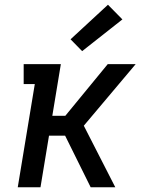

<svg xmlns="http://www.w3.org/2000/svg" viewBox="-20 -791 640 811"><path d="M363 0 255 -218H187L151 0H55L127 -436H80V-520H237L201 -302H256L435 -520H553L334 -260L467 0ZM327 -575 278 -625 436 -771 497 -709Z"/></svg>

Font: Iosevka HT Medium Extended
Style: Italic
Weight: 500
Width: 7
Italic angle: -9°
Monospace: yes
Designer: Belleve Invis
Foundry: Belleve Invis
Version: Version 32.3.0; ttfautohint (v1.8.4)